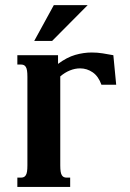

<svg xmlns="http://www.w3.org/2000/svg" viewBox="-20 -736 513 756"><path d="M217.3 -435.1V-85Q217.3 -69.8 218.8 -60.5Q220.2 -51.3 223.6 -45.9Q227.1 -40.5 231.7 -38.6Q236.3 -36.6 243.2 -36.6H256.3V0H48.3V-36.6H62Q68.4 -36.6 73.2 -38.6Q78.1 -40.5 81.5 -45.9Q85 -51.3 86.4 -60.5Q87.9 -69.8 87.9 -85V-433.6Q87.9 -448.7 86.4 -458Q85 -467.3 81.5 -472.7Q78.1 -478 73.2 -480Q68.4 -481.9 62 -481.9H48.3V-518.6H208.5V-484.4Q243.2 -510.3 276.1 -519.8Q309.1 -529.3 341.3 -529.3Q363.3 -529.3 384.5 -525.9Q405.8 -522.5 426.3 -518.6L437.5 -402.3H379.4Q367.7 -435.5 345 -451.2Q322.3 -466.8 295.4 -466.8Q275.4 -466.8 255.4 -458.7Q235.4 -450.7 217.3 -435.1ZM191.9 -715.8H325.2L185.1 -574.7H114.7Z"/></svg>

Font: Arian AMU Serif
Style: Bold
Weight: 700
Designer: Ruben Hakobyan (Tarumian)
Foundry: Ruben Hakobyan (Tarumian)
Version: Version 1.002